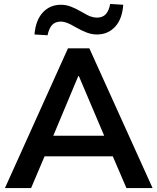

<svg xmlns="http://www.w3.org/2000/svg" viewBox="-20 -949 794 969"><path d="M5 0 323 -705H431L750 0H618L533 -198L588 -160H166L221 -198L137 0ZM375 -565 236 -233 210 -264H544L519 -233L378 -565ZM220 -771 154 -775Q160 -847 196 -886Q232 -925 288 -925Q313 -925 338 -915.5Q363 -906 392 -889Q422 -871 438.5 -865.5Q455 -860 469 -860Q498 -860 514 -877.5Q530 -895 536 -929L602 -925Q597 -853 561 -814Q525 -775 469 -775Q443 -775 417 -785Q391 -795 363 -811Q336 -827 319 -833.5Q302 -840 287 -840Q258 -840 242.5 -822.5Q227 -805 220 -771Z"/></svg>

Font: Nunito Sans 12pt ExtraLight 11pt
Style: Bold
Weight: 700
Version: Version 3.101;gftools[0.9.27]